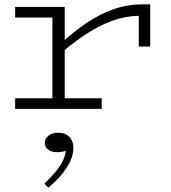

<svg xmlns="http://www.w3.org/2000/svg" viewBox="-20 -503 789 887"><path d="M258 -254V-299Q318 -355 378.5 -396Q439 -437 503.5 -460Q568 -483 639 -483H674V-288H621V-430Q561 -429 501.5 -408Q442 -387 381.5 -348Q321 -309 258 -254ZM50 0V-49H450V0ZM222 -8V-471H279V-8ZM50 -422V-471H277V-422ZM319 180Q319 224 287.5 272.5Q256 321 203 364L185 345Q228 305 254 268Q280 231 284 194Q274 197 264 198.5Q254 200 241 200Q219 200 203 188.5Q187 177 187 157Q187 137 204.5 123.5Q222 110 249 110Q281 110 300 129Q319 148 319 180Z"/></svg>

Font: BioRhyme SemiExpanded Light
Style: Regular
Weight: 300
Width: 6
Designer: Aoife Mooney
Foundry: Aoife Mooney Type
Version: Version 1.600;gftools[0.9.33]